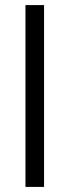

<svg xmlns="http://www.w3.org/2000/svg" viewBox="-20 -734 273 754"><path d="M80 0V-714H153V0Z"/></svg>

Font: Arcon
Style: Regular
Weight: 400
Designer: M. Zarth
Foundry: martin zarth - visuelle & digitale kommunikation
Version: Version 1.131;PS 001.131;hotconv 1.0.70;makeotf.lib2.5.58329